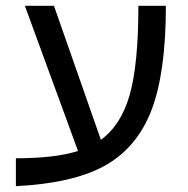

<svg xmlns="http://www.w3.org/2000/svg" viewBox="-20 -619 640 655"><path d="M34.2 -79.1Q168.9 -79.1 246.1 -104L64.9 -599.1H164.1L324.2 -142.1Q393.1 -191.9 422.6 -295.9Q452.1 -399.9 452.1 -599.1H545.9Q545.9 -372.1 497.1 -244.1Q448.2 -116.2 339.6 -54.9Q231 6.3 34.2 16.1Z"/></svg>

Font: Cousine
Style: Regular
Weight: 400
Monospace: yes
Designer: Steve Matteson
Foundry: Monotype Imaging Inc.
Version: Version 1.21